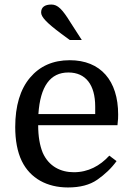

<svg xmlns="http://www.w3.org/2000/svg" viewBox="-20 -815 584 845"><path d="M291 -715C254 -775 234 -795 206 -795C178 -795 161 -784 161 -760C161 -740 186 -714 249 -667L287 -639H340ZM497 -264C500 -291 500 -298 500 -311C500 -460 423 -550 287 -550C213 -550 155 -524 112 -473C69 -422 47 -349 47 -256C47 -199 56 -147 76 -106C113 -30 187 10 279 10C332 10 375 -1 408 -24C441 -47 470 -74 493 -106L461 -130C420 -85 368 -57 305 -57C248 -57 195 -82 168 -143C155 -175 148 -215 148 -264ZM281 -496C357 -496 399 -442 399 -346V-313H149C157 -435 201 -496 281 -496Z"/></svg>

Font: Domine
Style: Regular
Weight: 400
Designer: Pablo Impallari, Rodrigo Fuenzalida, Brenda Gallo
Foundry: Pablo Impallari, Rodrigo Fuenzalida, Brenda Gallo
Version: Version 2.000